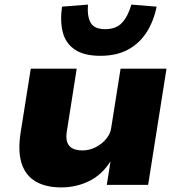

<svg xmlns="http://www.w3.org/2000/svg" viewBox="-20 -805 781 836"><path d="M247 11Q179 11 135 -15Q91 -41 74 -94Q57 -147 70 -229L114 -506H314L272 -239Q266 -208 272 -188Q278 -168 295.5 -159Q313 -150 339 -150Q369 -150 396.5 -164Q424 -178 442.5 -200.5Q461 -223 464 -247L505 -506H705L625 0H445L461 -101H460Q424 -44 368 -16.5Q312 11 247 11ZM417 -562Q346 -562 306 -589Q266 -616 253.5 -664Q241 -712 250 -776L363 -785Q359 -733 375 -705.5Q391 -678 438 -678Q485 -678 511 -705.5Q537 -733 552 -785L662 -776Q649 -712 618 -664Q587 -616 537.5 -589Q488 -562 417 -562Z"/></svg>

Font: Nunito Sans 7pt SemiExpanded Black
Style: Italic
Weight: 900
Width: 6
Italic angle: -9°
Designer: Vernon Adams
Foundry: Vernon Adams
Version: Version 3.101;gftools[0.9.27]